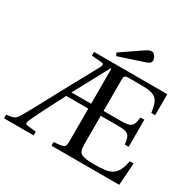

<svg xmlns="http://www.w3.org/2000/svg" viewBox="-250 -1093 1313 1296"><g transform="rotate(30 406.5 -445.5)"><path d="M372 -764 383 -742 553 -798C598 -812 612 -819 614 -838C616 -858 597 -887 582 -890C566 -893 552 -887 517 -863ZM-63 0H168V-29L102 -36C85 -38 80 -47 87 -64C97 -90 135 -168 225 -341H397V-95C397 -37 394 -35 307 -29V0H835L847 -173H817C794 -51 747 -35 623 -35C571 -35 542 -38 521 -48C500 -58 494 -81 494 -125V-341H634C719 -341 723 -317 732 -254H762V-465H732C723 -403 719 -379 634 -379H494V-621C494 -651 499 -657 531 -657H629C743 -657 766 -632 780 -528H810V-692H239V-663L314 -657C334 -656 339 -647 326 -623L203 -398C128 -261 83 -170 28 -77C5 -38 -9 -34 -63 -29ZM244 -379C266 -419 329 -538 391 -652H397V-379Z"/></g></svg>

Font: Lingua Franca
Style: Regular
Weight: 400
Version: Version 1.19